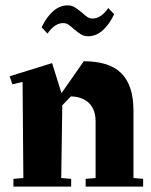

<svg xmlns="http://www.w3.org/2000/svg" viewBox="-20 -695 561 715"><path d="M513 -29V0H299V-29L336 -32V-243Q336 -287 311.5 -311Q287 -335 244 -336L212 -303L208 -32L245 -29V0H30V-29L67 -32L64 -390L26 -381L16 -411L174 -460L209 -348L292 -467Q387 -467 432 -422Q477 -377 477 -283V-32ZM256 -586Q243 -598 234.5 -603.5Q226 -609 215 -609Q199 -609 184 -598.5Q169 -588 157 -570L135 -593Q152 -630 177 -652.5Q202 -675 232 -675Q246 -675 256.5 -669Q267 -663 284 -649Q297 -637 305.5 -631.5Q314 -626 325 -626Q341 -626 356 -636.5Q371 -647 383 -665L405 -642Q388 -605 363 -582.5Q338 -560 308 -560Q294 -560 283.5 -566Q273 -572 256 -586Z"/></svg>

Font: Rakkas
Style: Regular
Weight: 400
Designer: Zeynep Akay
Foundry: Zeynep Akay
Version: Version 2.000